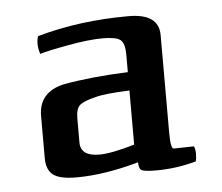

<svg xmlns="http://www.w3.org/2000/svg" viewBox="-36 -758 483 417"><g transform="rotate(-5 206.0 -549.5)"><path d="M60 -654Q56 -666 56 -676Q56 -687 59 -693Q151 -719 258 -719Q324 -719 324 -672V-459Q324 -424 331 -424L375 -425Q378 -419 378 -408Q378 -398 376 -392Q333 -380 289 -380Q264 -380 257.5 -383.5Q251 -387 251 -401Q176 -380 115 -380Q79 -380 64.5 -391Q50 -402 50 -428V-519Q50 -572 106 -584Q167 -595 246 -598V-637Q246 -661 236.5 -668.5Q227 -676 198 -676Q168 -676 121.5 -667.5Q75 -659 60 -654ZM246 -440V-558Q192 -556 171 -550Q146 -544 137 -536.5Q128 -529 128 -507V-455Q128 -425 169 -425Q195 -425 246 -440Z"/></g></svg>

Font: Federant
Style: Medium
Weight: 500
Designer: Cyreal (www.cyreal.org)
Foundry: Cyreal (www.cyreal.org)
Version: Version 1.010